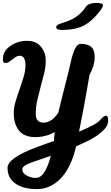

<svg xmlns="http://www.w3.org/2000/svg" viewBox="-20 -1032 767 1326"><path d="M227 -245Q227 -185 280 -185Q338 -185 383 -255Q395 -308 428.5 -439Q462 -570 468 -600Q481 -659 497.5 -694Q514 -729 539 -729Q585 -729 609.5 -708.5Q634 -688 634 -634.5Q634 -581 598 -514Q592 -478 585 -439Q578 -400 567 -337Q556 -274 526 -123Q644 -171 670.5 -202Q697 -233 712 -233Q727 -233 727 -202Q727 -171 708.5 -148Q690 -125 650.5 -96Q611 -67 506 -22Q454 200 316 258Q278 274 236 274Q146 274 93 240Q32 202 32 127Q32 60 232 -15Q332 -52 353 -58Q353 -82 358 -120Q296 -85 222.5 -85Q149 -85 112 -129.5Q75 -174 75 -252Q75 -289 87.5 -331Q100 -373 115.5 -416.5Q131 -460 143.5 -502Q156 -544 156 -580Q156 -647 115 -647Q101 -647 89.5 -639Q78 -631 66.5 -622Q55 -613 43 -605Q31 -597 15.5 -597Q0 -597 0 -624Q0 -679 51 -714Q100 -750 168 -750Q236 -750 270 -700Q296 -663 296 -616Q296 -569 285 -525.5Q274 -482 261.5 -436Q249 -390 238 -342.5Q227 -295 227 -245ZM643 -1012Q691 -1012 691 -996Q691 -983 669 -954Q616 -886 560 -856Q504 -826 408 -825Q368 -825 368 -844Q368 -860 398 -869Q468 -891 497.5 -910.5Q527 -930 543.5 -947.5Q560 -965 576 -989Q584 -1000 603.5 -1006Q623 -1012 643 -1012ZM263 184Q303 151 331 44Q278 63 241 75Q204 87 180 97Q156 107 145 116.5Q134 126 134 139Q134 164 164 180Q194 196 221 196.5Q248 197 263 184Z"/></svg>

Font: Leckerli One
Style: Regular
Weight: 400
Version: Version 1.001